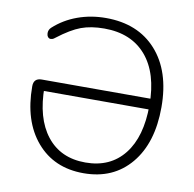

<svg xmlns="http://www.w3.org/2000/svg" viewBox="-80 -794 892 883"><g transform="rotate(10 366.0 -352.5)"><path d="M366 8Q228 8 146.5 -87.5Q65 -183 65 -345Q65 -383 103 -383H642V-333H106L121 -353Q121 -206 185.5 -124Q250 -42 366 -42Q482 -42 546.5 -123.5Q611 -205 611 -353Q611 -502 541.5 -583Q472 -664 346 -664Q284 -664 238 -647Q192 -630 131 -583Q124 -577 119 -575.5Q114 -574 110 -574Q102 -574 97 -581Q92 -588 92 -598Q92 -614 104 -625Q151 -668 213 -690.5Q275 -713 345 -713Q495 -713 581 -617Q667 -521 667 -353Q667 -186 586 -89Q505 8 366 8Z"/></g></svg>

Font: Nunito VF Beta Light
Style: Regular
Weight: 300
Designer: Vernon Adams
Foundry: newtypography
Version: Version 3.001